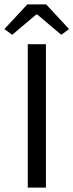

<svg xmlns="http://www.w3.org/2000/svg" viewBox="-37 -858 336 878"><path d="M90 0V-656H173V0ZM-17 -725 88 -838H174L279 -725L243 -699L133 -792H129L19 -699Z"/></svg>

Font: CV Source Sans
Style: Regular
Weight: 400
Designer: Paul D. Hunt
Foundry: Adobe Systems Incorporated
Version: Version 3.001